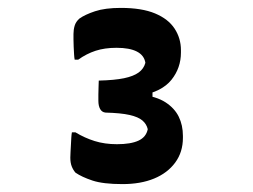

<svg xmlns="http://www.w3.org/2000/svg" viewBox="-20 -814 640 486"><path d="M438 -681Q438 -642 414 -612Q390 -582 336 -572L366 -595V-556L335 -575Q376 -570 399 -555Q422 -540 432.5 -518.5Q443 -497 443 -470V-465Q443 -429 423.5 -402.5Q404 -376 370 -362Q336 -348 290 -348Q241 -348 214 -357Q187 -366 171 -377Q165 -384 161.5 -393Q158 -402 158 -415Q158 -420 158.5 -428.5Q159 -437 159.5 -447Q160 -457 160.5 -465.5Q161 -474 162 -479H171Q194 -465 219.5 -457Q245 -449 276 -449Q311 -449 330.5 -458Q350 -467 354 -487Q351 -500 340.5 -509Q330 -518 308 -523Q286 -528 247 -529Q238 -530 233.5 -538Q229 -546 229 -559Q229 -564 229 -574.5Q229 -585 229.5 -595Q230 -605 230 -610Q270 -611 294 -616Q318 -621 331 -630.5Q344 -640 348 -655Q345 -674 326.5 -683.5Q308 -693 275 -693Q245 -693 222 -685.5Q199 -678 178 -663H169Q168 -668 167.5 -676.5Q167 -685 166.5 -695.5Q166 -706 166 -714.5Q166 -723 166 -728Q166 -739 169 -749Q172 -759 181 -767Q195 -777 220.5 -785.5Q246 -794 286 -794Q339 -794 372.5 -780Q406 -766 422 -741.5Q438 -717 438 -687Z"/></svg>

Font: Rec Mono Semicasual
Style: Bold
Weight: 700
Version: Version 1.085; ttfautohint (v1.8.4.7-5d5b)